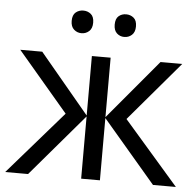

<svg xmlns="http://www.w3.org/2000/svg" viewBox="-52 -783 854 836"><g transform="rotate(5 375.0 -365.0)"><path d="M728 -536 507 -276 747 0H647L415 -272V0H333V-272L101 0H1L241 -276L20 -536H116L333 -276V-536H415V-276L633 -536ZM232 -681Q232 -707 246 -718.5Q260 -730 279 -730Q298 -730 312 -718.5Q326 -707 326 -681Q326 -656 312 -643.5Q298 -631 279 -631Q260 -631 246 -643.5Q232 -656 232 -681ZM420 -681Q420 -707 433.5 -718.5Q447 -730 466 -730Q485 -730 499 -718.5Q513 -707 513 -681Q513 -656 499 -643.5Q485 -631 466 -631Q447 -631 433.5 -643.5Q420 -656 420 -681Z"/></g></svg>

Font: Noto IKEA Latin
Style: Regular
Weight: 400
Designer: Monotype Design Team
Foundry: Monotype Imaging Inc.
Version: Version 1.0